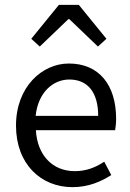

<svg xmlns="http://www.w3.org/2000/svg" viewBox="-20 -760 536 792"><path d="M223 -740 109 -600 144 -568 262 -681H266L384 -568L419 -600L305 -740ZM46 -242C46 -83 149 12 279 12C345 12 397 -11 439 -38L410 -93C374 -69 335 -54 289 -54C196 -54 134 -120 128 -223H455C457 -235 459 -253 459 -270C459 -409 389 -498 264 -498C153 -498 46 -401 46 -242ZM385 -282H127C137 -378 198 -432 266 -432C342 -432 385 -379 385 -282Z"/></svg>

Font: Cambridge Sans
Style: Regular
Weight: 400
Version: Version 2.020;PS 002.020;hotconv 1.0.88;makeotf.lib2.5.64775